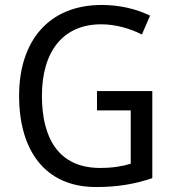

<svg xmlns="http://www.w3.org/2000/svg" viewBox="-20 -744 701 774"><path d="M371 -377V-299H507V-84C474 -74 436 -67 383 -67C216 -67 149 -188 149 -357C149 -539 236 -646 388 -646C447 -646 504 -629 552 -605L585 -681C529 -708 463 -724 390 -724C175 -724 57 -577 57 -358C57 -137 162 10 367 10C454 10 524 -2 594 -26V-377Z"/></svg>

Font: Noto Sans Gurmukhi SemiCondensed
Style: Regular
Weight: 400
Width: 4
Designer: Jelle Bosma - Monotype Design Team
Foundry: Monotype Imaging Inc.
Version: Version 2.004